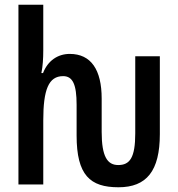

<svg xmlns="http://www.w3.org/2000/svg" viewBox="-20 -780 753 812"><path d="M481 12C600 12 656 -57 656 -213V-542H552V-216C552 -113 529 -82 480 -82C434 -82 410 -118 410 -222V-363C410 -485 365 -552 275 -552C224 -552 182 -523 162 -471H155C161 -500 163 -533 163 -567V-760H58V0H163V-271C163 -400 185 -458 247 -458C288 -458 304 -422 304 -337V-207C304 -39 361 12 481 12Z"/></svg>

Font: Noto Sans Display Condensed Medium
Style: Regular
Weight: 500
Width: 3
Designer: Monotype Design Team
Foundry: Monotype Imaging Inc.
Version: Version 1.900